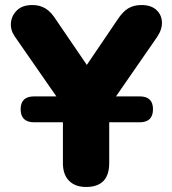

<svg xmlns="http://www.w3.org/2000/svg" viewBox="-20 -734 685 763"><path d="M116 -248Q62 -248 62 -300Q62 -351 116 -351H204L38 -590Q21 -615 23.5 -643.5Q26 -672 47.5 -693Q69 -714 109 -714Q138 -714 160.5 -700.5Q183 -687 203 -655L325 -476L447 -656Q468 -688 490 -701Q512 -714 542 -714Q580 -714 601 -695Q622 -676 623.5 -647Q625 -618 605 -588L441 -351H535Q588 -351 588 -300Q588 -248 535 -248H414V-86Q414 9 322 9Q279 9 254.5 -15.5Q230 -40 230 -86V-248Z"/></svg>

Font: Chiron GoRound TC H
Style: Regular
Weight: 900
Designer: Ryoko NISHIZUKA 西塚涼子 (kana, bopomofo & ideographs); Paul D. Hunt (Latin, Greek & Cyrillic); Sandoll Communications 산돌커뮤니
Foundry: Adobe
Version: Version 1.000;hotconv 1.1.1;makeotfexe 2.6.0